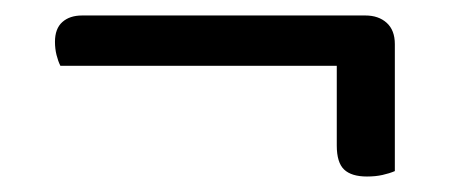

<svg xmlns="http://www.w3.org/2000/svg" viewBox="-20 -403 582 248"><path d="M86 -383H452Q469 -383 479.5 -373.5Q490 -364 490 -346V-182Q483 -179 474 -177Q465 -175 454 -175Q434 -175 424.5 -184Q415 -193 415 -215V-318H58Q55 -324 53 -332Q51 -340 51 -349Q51 -366 60.5 -374.5Q70 -383 86 -383Z"/></svg>

Font: Baloo Tammudu 2
Style: Regular
Weight: 400
Designer: Maithili Shingre, Omkar Shende and Ek Type
Foundry: Ek Type
Version: Version 1.700